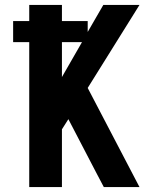

<svg xmlns="http://www.w3.org/2000/svg" viewBox="-20 -755 640 775"><path d="M98 0V-585H33V-670H98V-735H230V-670H334V-626L397 -735H543L334 -400L543 0H399L370 -55L256 -274L230 -233V0ZM230 -444 311 -585H230Z"/></svg>

Font: Iosevka SS04 XBd Ex
Style: Regular
Weight: 800
Width: 7
Monospace: yes
Designer: Belleve Invis
Foundry: Belleve Invis
Version: Version 19.0.0; ttfautohint (v1.8.4)